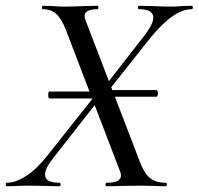

<svg xmlns="http://www.w3.org/2000/svg" viewBox="-43 -645 688 665"><path d="M504 -322Q504 -318 502.5 -314Q501 -310 499 -310H311V-333H499Q501 -333 502.5 -329.5Q504 -326 504 -322ZM124 -316Q124 -328 128 -328H311V-304H128Q124 -304 124 -316ZM326 -12Q376 -12 376 -37Q376 -44 373 -51L185 -542Q170 -580 152 -596.5Q134 -613 106 -613Q102 -613 102 -619Q102 -625 106 -625L140 -624Q162 -622 173 -622Q204 -622 248 -624L294 -625Q298 -625 298 -619Q298 -613 294 -613Q250 -613 250 -589Q250 -581 254 -573L442 -83Q457 -44 477 -28Q497 -12 531 -12Q535 -12 535 -6Q535 0 531 0Q508 0 494 -1L444 -2L373 -1Q355 0 326 0Q322 0 322.5 -6Q323 -12 326 -12ZM-19 -12Q11 -12 47.5 -35.5Q84 -59 121 -106L282 -309L296 -295L141 -97Q113 -62 113 -40Q113 -12 163 -12Q167 -12 167 -6Q167 0 163 0Q135 0 119 -1L53 -2L16 -1Q5 0 -19 0Q-23 0 -23 -6Q-23 -12 -19 -12ZM307 -329 458 -523Q488 -562 488 -584Q488 -613 439 -613Q435 -613 435 -619Q435 -625 439 -625L482 -624Q524 -622 550 -622Q565 -622 587 -624L620 -625Q625 -625 625 -619Q625 -613 620 -613Q559 -613 478 -514L321 -316Z"/></svg>

Font: Cormorant Infant Medium
Style: Italic
Weight: 500
Italic angle: -10°
Designer: Christian Thalmann (Catharsis Fonts)
Foundry: Catharsis Fonts
Version: Version 4.000